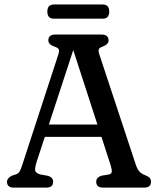

<svg xmlns="http://www.w3.org/2000/svg" viewBox="-20 -858 723 878"><path d="M223 -27Q223 0 191.5 0H43.5Q12 0 12 -27Q12 -43 34 -54.5L52.5 -60.5Q64.5 -65 70 -74.2Q75.5 -83.5 83.5 -109L246 -606.5Q252 -625 249 -632Q246 -639 230 -644.5Q201 -654.5 201 -673Q201 -700 233 -700H444.5Q476.5 -700 476.5 -673Q476.5 -654.5 447 -644Q435 -640 432 -633Q429 -626 434 -610L598.5 -112.5Q606.5 -86.5 616.2 -75Q626 -63.5 643.5 -57Q659 -51 664.8 -44.2Q670.5 -37.5 670.5 -27Q670.5 0 639 0H452Q420 0 420 -27Q420 -47 444 -54.5L479.5 -60.5Q490.5 -63.5 491.2 -73.2Q492 -83 485 -105.5L444 -232H185L147.5 -118Q139 -90.5 140.8 -78.8Q142.5 -67 163 -60.5L199.5 -54Q223 -46.5 223 -27ZM203.5 -288.5H425.5L315 -629ZM196.5 -805Q196.5 -837.5 226.5 -837.5H449.5Q479.5 -837.5 479.5 -805Q479.5 -772.5 449.5 -772.5H226.5Q196.5 -772.5 196.5 -805Z"/></svg>

Font: Fraunces 72pt SuperSoft
Style: Regular
Weight: 400
Version: Version 1.000;[b76b70a41]